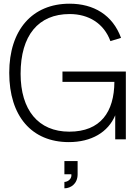

<svg xmlns="http://www.w3.org/2000/svg" viewBox="-20 -754 741 1039"><path d="M603.5 0H661V-367H318V-311H599C598 -148.5 524.5 -41.5 355 -41.5C187.5 -41.5 91.5 -158.5 91.5 -355C91.5 -562 187 -678 357 -678C459 -678 542 -628 577.5 -531.5L635 -549C589.5 -673.5 486.5 -734 356.5 -734C154.5 -734 30 -592 30 -360C30 -125.5 151.5 15 352.5 15C474 15 565 -38 603.5 -130ZM328.5 230.5V265C363 265 400 240.5 400 189V117.5H328.5V189H366C366.5 191 366.5 193 366.5 194.5C366.5 217.5 344 230.5 328.5 230.5Z"/></svg>

Font: Vela Sans Light
Style: Regular
Weight: 300
Designer: Principal design: Mikhail Sharanda - project Manrope.
Design modification: Ravid Balaliev
Foundry: Mikhail Sharanda
Version: Version 1.001